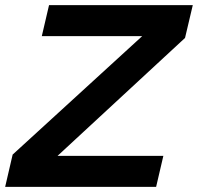

<svg xmlns="http://www.w3.org/2000/svg" viewBox="-40 -724 767 744"><path d="M593 -120 565 0H-20L9 -125L511 -584H122L150 -704H707L677 -577L183 -120Z"/></svg>

Font: Prodigy Sans SemiBold
Style: Italic
Weight: 600
Italic angle: -13°
Designer: Wei Huang
Foundry: Wei Huang
Version: Version 1.003; ttfautohint (v1.8.3)